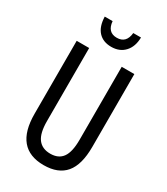

<svg xmlns="http://www.w3.org/2000/svg" viewBox="-224 -1014 971 1119"><g transform="rotate(30 261.0 -454.0)"><path d="M455 -224Q455 -104 407 -47Q359 10 262 10Q67 10 67 -223V-714H151V-222Q151 -141 179 -104Q207 -67 262 -67Q317 -67 343.5 -104Q370 -141 370 -223V-714H455ZM258 -784Q203 -784 171.5 -818Q140 -852 138 -918H191Q197 -846 260 -846Q323 -846 330 -918H382Q381 -856 347.5 -820Q314 -784 258 -784Z"/></g></svg>

Font: Noto Sans UI Cond
Style: Regular
Weight: 400
Width: 3
Designer: Monotype Design Team
Foundry: Monotype Imaging Inc.
Version: Version 1.001